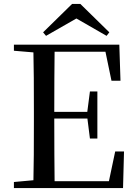

<svg xmlns="http://www.w3.org/2000/svg" viewBox="-20 -960 696 980"><path d="M390 -940 538 -795 524 -777 338 -884H402L215 -777L200 -795L348 -940ZM51 0V-31L193 -44H205V0ZM150 0Q152 -84 152.5 -169Q153 -254 153 -339V-392Q153 -478 152.5 -562.5Q152 -647 150 -732H259Q258 -648 257.5 -561.5Q257 -475 257 -382V-358Q257 -259 257.5 -172Q258 -85 259 0ZM205 0V-35H582L530 -7L568 -187H613L608 0ZM205 -355V-389H447V-355ZM439 -253 425 -364V-385L439 -493H477V-253ZM51 -701V-732H205V-689H193ZM549 -548 512 -726 564 -696H205V-732H589L595 -548Z"/></svg>

Font: Noto Serif JP ExtraLight Medium
Style: Regular
Weight: 500
Version: Version 2.003-H1;hotconv 1.1.1;makeotfexe 2.6.0